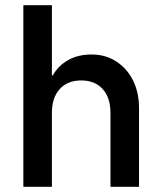

<svg xmlns="http://www.w3.org/2000/svg" viewBox="-20 -720 622 740"><path d="M70 0V-700H180V-429.2H183.3Q205 -467.5 243.3 -488.8Q281.7 -510 332.5 -510Q386.7 -510 427.9 -483.3Q469.2 -456.7 492.5 -410.4Q515.8 -364.2 515.8 -303.3V0H405.8V-284.2Q405.8 -343.3 375.8 -376.7Q345.8 -410 293.3 -410Q240 -410 210 -376.7Q180 -343.3 180 -284.2V0Z"/></svg>

Font: Funnel Sans Medium
Style: Regular
Weight: 500
Version: Version 1.000; Beta; Release 5; Build 24; ttfautohint (v1.8.